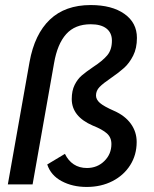

<svg xmlns="http://www.w3.org/2000/svg" viewBox="-20 -730 608 760"><path d="M167 -79 237 -121Q250 -94 272 -79.5Q294 -65 324 -65Q365 -65 393 -92.5Q421 -120 421 -160Q421 -186 403 -202Q385 -218 347 -233Q264 -269 264 -338Q264 -371 275.5 -394Q287 -417 304 -431.5Q321 -446 349 -465Q386 -489 404.5 -511Q423 -533 423 -569Q423 -600 401.5 -617Q380 -634 339 -634Q277 -634 242 -595Q207 -556 194 -480L109 0H11L97 -485Q117 -595 177.5 -652.5Q238 -710 339 -710Q423 -710 472.5 -675Q522 -640 522 -580Q522 -539 507 -509.5Q492 -480 471.5 -461.5Q451 -443 419 -421Q388 -400 374 -385.5Q360 -371 360 -352Q360 -336 375.5 -322.5Q391 -309 432 -291Q475 -272 498 -240Q521 -208 521 -168Q521 -117 495.5 -76.5Q470 -36 425 -13Q380 10 323 10Q267 10 224 -13Q181 -36 167 -79Z"/></svg>

Font: Sarabun Medium
Style: Italic
Weight: 500
Italic angle: -10°
Designer: Suppakit Chalermlarp | Katatrad Co.,Ltd.
Foundry: Cadson Demak Co.,Ltd.
Version: Version 1.000; ttfautohint (v1.6)